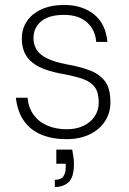

<svg xmlns="http://www.w3.org/2000/svg" viewBox="-20 -549 519 774"><path d="M248 12Q190 12 146 -6.5Q102 -25 76 -62.5Q50 -100 44 -155H91Q95 -114 116 -85.5Q137 -57 171.5 -42.5Q206 -28 249 -28Q288 -28 317 -42Q346 -56 362 -80.5Q378 -105 378 -135Q378 -175 363 -196.5Q348 -218 317 -229.5Q286 -241 238 -250Q197 -257 165 -268Q133 -279 111.5 -296Q90 -313 79 -337Q68 -361 68 -393Q68 -433 88.5 -463.5Q109 -494 147.5 -511.5Q186 -529 239 -529Q311 -529 358.5 -491.5Q406 -454 413 -380H368Q364 -429 330.5 -459Q297 -489 238 -489Q177 -489 146 -463Q115 -437 115 -395Q115 -371 126.5 -350.5Q138 -330 167 -315Q196 -300 247 -290Q299 -281 339 -266.5Q379 -252 402 -223Q425 -194 425 -139Q426 -96 404 -61.5Q382 -27 342 -7.5Q302 12 248 12ZM201 205V176Q225 176 235 162.5Q245 149 245 124V111H207V54H271Q274 69 276 83.5Q278 98 278 111Q278 166 256.5 185.5Q235 205 201 205Z"/></svg>

Font: DM Sans 11pt ExtraLight
Style: Regular
Weight: 250
Version: Version 4.004;gftools[0.9.30]